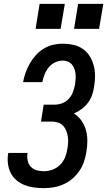

<svg xmlns="http://www.w3.org/2000/svg" viewBox="-20 -970 557 998"><path d="M208 8Q182 8 156.5 4.5Q131 1 108 -8Q85 -17 66 -33Q47 -49 36 -70.5Q25 -92 21.5 -117.5Q18 -143 22 -169Q22 -171 22.5 -172.5Q23 -174 23 -175H124Q123 -174 123 -173.5Q123 -173 123 -172Q120 -153 124 -134.5Q128 -116 140.5 -103Q153 -90 171 -85Q189 -80 208 -80Q230 -80 252.5 -88Q275 -96 292 -113Q309 -130 318 -151.5Q327 -173 330 -196Q333 -212 334 -228.5Q335 -245 332.5 -261Q330 -277 324 -291.5Q318 -306 307.5 -317Q297 -328 281.5 -333Q266 -338 250 -338H193L207 -426H264Q284 -426 303.5 -433.5Q323 -441 337.5 -456.5Q352 -472 359 -491.5Q366 -511 370 -530Q372 -545 373 -559Q374 -573 372.5 -586.5Q371 -600 366.5 -612.5Q362 -625 353.5 -635Q345 -645 332.5 -650Q320 -655 306 -655Q286 -655 266 -645.5Q246 -636 232.5 -619Q219 -602 211.5 -582.5Q204 -563 200 -543H100Q104 -567 113 -592Q122 -617 135 -640Q148 -663 166 -683Q184 -703 207 -717Q230 -731 255.5 -737Q281 -743 306 -743Q334 -743 361 -737Q388 -731 410 -716Q432 -701 446 -678.5Q460 -656 467 -630Q474 -604 474 -575.5Q474 -547 469 -519Q466 -497 458.5 -475.5Q451 -454 437 -435.5Q423 -417 404 -403Q385 -389 364 -380Q387 -366 403 -343.5Q419 -321 426.5 -294.5Q434 -268 434 -238.5Q434 -209 429 -180Q425 -155 416.5 -129.5Q408 -104 392.5 -81.5Q377 -59 356 -41Q335 -23 310 -12Q285 -1 259.5 3.5Q234 8 208 8ZM495 -820H365L386 -950H517ZM295 -820H165L186 -950H317Z"/></svg>

Font: Iosevka SS04 Semibold Oblique
Style: Regular
Weight: 600
Italic angle: -9°
Monospace: yes
Designer: Belleve Invis
Foundry: Belleve Invis
Version: Version 19.0.0; ttfautohint (v1.8.4)